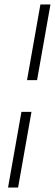

<svg xmlns="http://www.w3.org/2000/svg" viewBox="-20 -740 246 860"><path d="M101 -381 161 -720H206L146 -381ZM16 100 76 -239H121L61 100Z"/></svg>

Font: DM Sans 24pt ExtraLight
Style: Italic
Weight: 250
Italic angle: -10°
Designer: Colophon Foundry, Jonny Pinhorn
Foundry: Colophon Foundry
Version: Version 4.004;gftools[0.9.30]